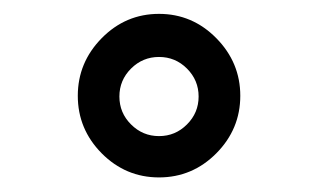

<svg xmlns="http://www.w3.org/2000/svg" viewBox="-20 -395 447 270"><path d="M164.3 -220Q180.7 -203.6 203.6 -203.6Q226.6 -203.6 242.9 -220Q259.3 -236.3 259.3 -259.3Q259.3 -282.2 242.9 -298.6Q226.6 -314.9 203.6 -314.9Q180.7 -314.9 164.3 -298.6Q147.9 -282.2 147.9 -259.3Q147.9 -236.3 164.3 -220ZM284.2 -179.4Q250.5 -145.5 203.6 -145.5Q156.7 -145.5 123 -179.4Q89.4 -213.4 89.4 -260.3Q89.4 -307.1 123 -341.3Q156.7 -375.5 203.6 -375.5Q250.5 -375.5 284.2 -341.3Q317.9 -307.1 317.9 -260.3Q317.9 -213.4 284.2 -179.4Z"/></svg>

Font: Shl
Style: Regular
Weight: 400
Foundry: Saber Rastikerdar (saber.rastikerdar@gmail.com)
Version: Version 3.4.0